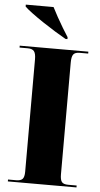

<svg xmlns="http://www.w3.org/2000/svg" viewBox="-61 -968 523 1006"><g transform="rotate(5 200.0 -465.5)"><path d="M20 0V-10H63Q87 -10 96.5 -20.5Q106 -31 106 -59V-650Q106 -680 96.5 -692Q87 -704 63 -704H20V-714H381V-704H336Q312 -704 303 -692Q294 -680 294 -649V-61Q294 -32 303 -21Q312 -10 336 -10H381V0ZM256 -770Q231 -784 198.5 -804Q166 -824 133 -846Q100 -868 73 -888Q46 -908 33 -921V-931H179Q190 -909 205.5 -881Q221 -853 237 -826.5Q253 -800 266 -780V-770Z"/></g></svg>

Font: Noto Serif Display SemiCondensed Black
Style: Regular
Weight: 900
Width: 4
Designer: Monotype Design Team
Foundry: Monotype Imaging Inc.
Version: Version 2.009